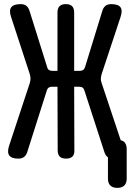

<svg xmlns="http://www.w3.org/2000/svg" viewBox="-20 -760 640 932"><path d="M112 -21Q107 -6 96.5 2Q86 10 69 10Q36 10 25 -5.5Q14 -21 24 -52L125 -358Q128 -369 128 -378.5Q128 -388 125 -399L34 -677Q23 -709 34.5 -724.5Q46 -740 80 -740Q97 -740 107.5 -732Q118 -724 123 -708L209 -434Q211 -425 217.5 -420.5Q224 -416 234 -416H259V-699Q259 -720 269 -730Q279 -740 299.5 -740Q320 -740 330 -730Q340 -720 340 -699V-416H367Q377 -416 383.5 -420.5Q390 -425 393 -435L477 -708Q482 -724 492.5 -732Q503 -740 520 -740Q554 -740 565 -724.5Q576 -709 565 -677L473 -399Q470 -388 469.5 -378.5Q469 -369 473 -358L566 -79Q577 -77 584 -70Q595 -58 595 -36V107Q595 129 583.5 140.5Q572 152 549.5 152Q527 152 515.5 140.5Q504 129 504 107V3H503Q492 -5 487 -21L390 -320Q387 -330 381 -334.5Q375 -339 365 -339H340L341 -31Q342 -10 331.5 0Q321 10 300.5 10Q280 10 270 0Q260 -10 260 -31L259 -339H232Q222 -339 216 -334.5Q210 -330 207 -320Z"/></svg>

Font: Maple Mono NL Medium
Style: Regular
Weight: 500
Monospace: yes
Designer: subframe7536
Version: Version 7.000